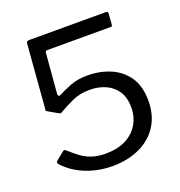

<svg xmlns="http://www.w3.org/2000/svg" viewBox="-135 -857 923 982"><g transform="rotate(-20 327.0 -366.0)"><path d="M544 -742Q554 -742 557 -739Q560 -736 559 -727L555 -673Q554 -666 552.5 -664Q551 -662 541 -662H201Q189 -662 189 -651L171 -434Q170 -427 174 -423.5Q178 -420 183 -422Q220 -441 257.5 -455.5Q295 -470 349 -470Q415 -470 472 -446Q529 -422 563.5 -372Q598 -322 598 -243Q598 -163 561.5 -106.5Q525 -50 460.5 -20Q396 10 313 10Q237 10 169.5 -16.5Q102 -43 55 -94Q51 -100 50.5 -104.5Q50 -109 57 -114L100 -149Q108 -155 117 -146Q144 -121 170 -102Q196 -83 227.5 -72.5Q259 -62 301 -62Q366 -62 411 -85Q456 -108 480 -148.5Q504 -189 504 -240Q504 -294 481 -328.5Q458 -363 419.5 -380Q381 -397 334 -397Q281 -397 239 -378Q197 -359 162 -338Q154 -334 152 -335Q150 -336 144 -339L95 -367Q86 -372 86.5 -374.5Q87 -377 88 -389L115 -728Q116 -737 119.5 -739.5Q123 -742 137 -742Z"/></g></svg>

Font: Libre Franklin
Style: Regular
Weight: 400
Designer: Pablo Impallari, Rodrigo Fuenzalida, Nhung Nguyen
Foundry: Impallari Type
Version: Version 3.000